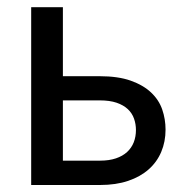

<svg xmlns="http://www.w3.org/2000/svg" viewBox="-20 -528 520 548"><path d="M159.5 -507.5V-310.5H264.5Q317 -310.5 353 -297.8Q389 -285 411.2 -264Q433.5 -243 443 -215.5Q452.5 -188 452.5 -158Q452.5 -123.5 440.2 -94.5Q428 -65.5 404.2 -44.5Q380.5 -23.5 345.8 -11.8Q311 0 266 0H69V-507.5ZM159.5 -241.5V-69.5H266Q291.5 -69.5 310.8 -76Q330 -82.5 342.8 -94.2Q355.5 -106 361.8 -122Q368 -138 368 -157Q368 -174 362.5 -189.5Q357 -205 344.8 -216.5Q332.5 -228 312.8 -234.8Q293 -241.5 264.5 -241.5Z"/></svg>

Font: Lato Medium
Style: Regular
Weight: 500
Designer: Lukasz Dziedzic
Foundry: tyPoland Lukasz Dziedzic
Version: Version 2.006; 2014-01-15